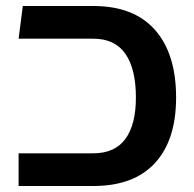

<svg xmlns="http://www.w3.org/2000/svg" viewBox="-20 -620 646 640"><path d="M42 0V-109H291Q363 -109 398 -157Q433 -205 433 -295Q433 -390 398 -440.5Q363 -491 291 -491H42L56 -600H291Q426 -600 496.5 -520.5Q567 -441 567 -295Q567 -153 496.5 -76.5Q426 0 291 0Z"/></svg>

Font: Noto Sans Hebrew Condensed SemiBold
Style: Regular
Weight: 600
Width: 3
Designer: Ben Nathan
Foundry: Google LLC
Version: Version 3.001; ttfautohint (v1.8.4.7-5d5b)